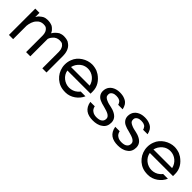

<svg xmlns="http://www.w3.org/2000/svg" viewBox="198 -1355 2271 2271"><g transform="rotate(45 1333.5 -219.5)"><path d="M653.3 -2H722.7V-277.3C722.7 -330.1 708 -387.7 665 -420.9C657.2 -427.7 648.4 -433.6 639.6 -438.5C634.8 -440.4 629.9 -442.4 625 -443.4C620.1 -445.3 614.3 -447.3 608.4 -448.2C593.8 -450.2 581.1 -452.1 566.4 -452.1C543.9 -452.1 523.4 -447.3 502.9 -438.5C473.6 -418.9 451.2 -398.4 433.6 -368.2C431.6 -373 428.7 -378.9 425.8 -383.8L416 -399.4C402.3 -415 387.7 -428.7 369.1 -438.5C364.3 -440.4 358.4 -442.4 353.5 -443.4C348.6 -445.3 342.8 -447.3 336.9 -448.2C322.3 -450.2 309.6 -452.1 294.9 -452.1C273.4 -452.1 252 -448.2 232.4 -438.5L214.8 -426.8C210 -422.9 205.1 -418.9 200.2 -415L186.5 -403.3L174.8 -387.7L165 -372.1V-442.4H94.7V-2H165V-226.6C168.9 -265.6 182.6 -314.5 210.9 -342.8C230.5 -368.2 261.7 -381.8 293 -381.8C307.6 -381.8 326.2 -380.9 338.9 -373C372.1 -349.6 381.8 -315.4 381.8 -277.3V-2H452.1V-293.9C453.1 -297.9 455.1 -301.8 457 -305.7C459 -309.6 460.9 -313.5 462.9 -318.4C467.8 -327.1 474.6 -335 481.4 -342.8C501 -368.2 533.2 -381.8 564.5 -381.8C579.1 -381.8 597.7 -380.9 610.4 -373C617.2 -368.2 623 -362.3 628.9 -356.4C633.8 -349.6 638.7 -342.8 641.6 -335C650.4 -317.4 653.3 -296.9 653.3 -277.3Z M1268.6 -230.5C1268.6 -310.5 1226.6 -371.1 1163.1 -415C1150.4 -422.9 1137.7 -429.7 1125 -435.5C1098.6 -445.3 1065.4 -452.1 1038.1 -452.1C950.2 -452.1 855.5 -394.5 825.2 -309.6C813.5 -281.2 808.6 -252 808.6 -221.7C808.6 -112.3 886.7 -15.6 994.1 2.9C1010.7 5.9 1029.3 6.8 1048.8 6.8C1133.8 6.8 1214.8 -51.8 1248 -128.9H1168C1161.1 -118.2 1152.3 -109.4 1142.6 -101.6C1114.3 -76.2 1075.2 -63.5 1038.1 -63.5C962.9 -63.5 892.6 -118.2 880.9 -193.4H1268.6ZM1194.3 -252.9H881.8C883.8 -261.7 886.7 -270.5 890.6 -279.3C901.4 -310.5 933.6 -346.7 961.9 -362.3C984.4 -375 1009.8 -381.8 1038.1 -381.8C1114.3 -381.8 1178.7 -326.2 1194.3 -252.9Z M1447.3 -63.5C1425.8 -75.2 1414.1 -99.6 1409.2 -123H1335C1351.6 -25.4 1416 12.7 1510.7 12.7C1553.7 12.7 1599.6 4.9 1633.8 -21.5C1670.9 -44.9 1685.5 -83 1685.5 -126C1685.5 -190.4 1639.6 -222.7 1585.9 -242.2C1575.2 -245.1 1564.5 -248 1553.7 -251C1524.4 -256.8 1492.2 -263.7 1464.8 -277.3C1457 -280.3 1450.2 -285.2 1443.4 -290C1439.5 -292 1436.5 -294.9 1434.6 -297.9C1424.8 -307.6 1422.9 -321.3 1422.9 -334C1422.9 -343.8 1424.8 -352.5 1428.7 -359.4C1433.6 -366.2 1439.5 -373 1447.3 -377.9C1454.1 -382.8 1462.9 -385.7 1472.7 -388.7C1481.4 -390.6 1492.2 -391.6 1502.9 -391.6C1520.5 -391.6 1542 -388.7 1557.6 -379.9C1572.3 -374 1580.1 -361.3 1586.9 -347.7C1588.9 -342.8 1590.8 -336.9 1592.8 -331.1H1668C1663.1 -353.5 1655.3 -372.1 1646.5 -387.7C1630.9 -411.1 1614.3 -424.8 1588.9 -434.6C1563.5 -446.3 1533.2 -450.2 1504.9 -450.2C1494.1 -450.2 1483.4 -449.2 1473.6 -448.2L1446.3 -442.4C1385.7 -423.8 1348.6 -380.9 1348.6 -317.4C1348.6 -271.5 1376 -236.3 1417 -219.7C1426.8 -214.8 1436.5 -210.9 1447.3 -208C1458 -205.1 1468.8 -202.1 1480.5 -199.2C1491.2 -196.3 1502 -193.4 1511.7 -190.4C1546.9 -180.7 1611.3 -163.1 1611.3 -117.2C1611.3 -92.8 1603.5 -75.2 1586.9 -63.5C1571.3 -50.8 1546.9 -44.9 1514.6 -44.9C1493.2 -44.9 1464.8 -49.8 1447.3 -63.5Z M1864.3 -63.5C1842.8 -75.2 1831.1 -99.6 1826.2 -123H1752C1768.6 -25.4 1833 12.7 1927.7 12.7C1970.7 12.7 2016.6 4.9 2050.8 -21.5C2087.9 -44.9 2102.5 -83 2102.5 -126C2102.5 -190.4 2056.6 -222.7 2002.9 -242.2C1992.2 -245.1 1981.4 -248 1970.7 -251C1941.4 -256.8 1909.2 -263.7 1881.8 -277.3C1874 -280.3 1867.2 -285.2 1860.4 -290C1856.4 -292 1853.5 -294.9 1851.6 -297.9C1841.8 -307.6 1839.8 -321.3 1839.8 -334C1839.8 -343.8 1841.8 -352.5 1845.7 -359.4C1850.6 -366.2 1856.4 -373 1864.3 -377.9C1871.1 -382.8 1879.9 -385.7 1889.6 -388.7C1898.4 -390.6 1909.2 -391.6 1919.9 -391.6C1937.5 -391.6 1959 -388.7 1974.6 -379.9C1989.3 -374 1997.1 -361.3 2003.9 -347.7C2005.9 -342.8 2007.8 -336.9 2009.8 -331.1H2085C2080.1 -353.5 2072.3 -372.1 2063.5 -387.7C2047.9 -411.1 2031.2 -424.8 2005.9 -434.6C1980.5 -446.3 1950.2 -450.2 1921.9 -450.2C1911.1 -450.2 1900.4 -449.2 1890.6 -448.2L1863.3 -442.4C1802.7 -423.8 1765.6 -380.9 1765.6 -317.4C1765.6 -271.5 1793 -236.3 1834 -219.7C1843.8 -214.8 1853.5 -210.9 1864.3 -208C1875 -205.1 1885.7 -202.1 1897.5 -199.2C1908.2 -196.3 1918.9 -193.4 1928.7 -190.4C1963.9 -180.7 2028.3 -163.1 2028.3 -117.2C2028.3 -92.8 2020.5 -75.2 2003.9 -63.5C1988.3 -50.8 1963.9 -44.9 1931.6 -44.9C1910.2 -44.9 1881.8 -49.8 1864.3 -63.5Z M2647.5 -230.5C2647.5 -310.5 2605.5 -371.1 2542 -415C2529.3 -422.9 2516.6 -429.7 2503.9 -435.5C2477.5 -445.3 2444.3 -452.1 2417 -452.1C2329.1 -452.1 2234.4 -394.5 2204.1 -309.6C2192.4 -281.2 2187.5 -252 2187.5 -221.7C2187.5 -112.3 2265.6 -15.6 2373 2.9C2389.6 5.9 2408.2 6.8 2427.7 6.8C2512.7 6.8 2593.8 -51.8 2627 -128.9H2546.9C2540 -118.2 2531.2 -109.4 2521.5 -101.6C2493.2 -76.2 2454.1 -63.5 2417 -63.5C2341.8 -63.5 2271.5 -118.2 2259.8 -193.4H2647.5ZM2573.2 -252.9H2260.7C2262.7 -261.7 2265.6 -270.5 2269.5 -279.3C2280.3 -310.5 2312.5 -346.7 2340.8 -362.3C2363.3 -375 2388.7 -381.8 2417 -381.8C2493.2 -381.8 2557.6 -326.2 2573.2 -252.9Z"/></g></svg>

Font: My Font
Style: Regular
Weight: 400
Designer: Alfredo Marco Pradil
Version: Version 0.001